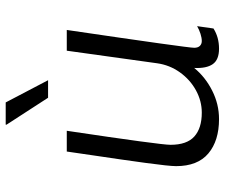

<svg xmlns="http://www.w3.org/2000/svg" viewBox="-76 -684 770 657"><g transform="rotate(-90 308.5 -355.0)"><path d="M142 -156Q142 -100 170.5 -74.5Q199 -49 252 -49Q292 -49 328.5 -69Q365 -89 390 -124Q415 -159 421 -202L464 -511H535Q474 -97 474 -75Q474 -62 480.5 -55.5Q487 -49 497 -49Q508 -49 522 -53.5Q536 -58 548 -65L540 -9Q510 10 471 10Q433 10 418 -11.5Q403 -33 405 -75Q374 -37 327.5 -13.5Q281 10 230 10Q156 10 112.5 -26.5Q69 -63 69 -137Q69 -160 80 -241Q91 -322 106 -422Q122 -532 119 -511H190Q142 -190 142 -156ZM211 -720H287L363 -575H303L211 -717Z"/></g></svg>

Font: Chivo Light Italic
Style: Regular
Weight: 300
Italic angle: -8.05°
Designer: Hector Gatti
Foundry: Omnibus-Type
Version: Version 1.007